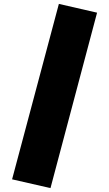

<svg xmlns="http://www.w3.org/2000/svg" viewBox="-20 -845 560 985"><path d="M282 -825 42 75 239 120 478 -780Z"/></svg>

Font: Fira Sans Ultra
Style: Regular
Weight: 950
Designer: Carrois Corporate & Edenspiekermann AG
Foundry: Carrois Corporate GbR & Edenspiekermann AG
Version: Version 4.203;PS 004.203;hotconv 1.0.88;makeotf.lib2.5.64775